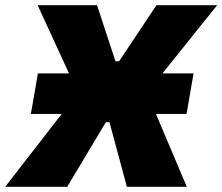

<svg xmlns="http://www.w3.org/2000/svg" viewBox="-57 -720 857 740"><path d="M62 -281H181L-37 0H202L351 -249H365L432 0H663L544 -281H662L689 -437H569L780 -700H546L402 -484H388L317 -700H88L209 -437H89Z"/></svg>

Font: Fixel Display Black
Style: Italic
Weight: 900
Italic angle: -10°
Designer: AlfaBravo + MacPaw
Foundry: Kyrylo Tkachov, Marchela Mozhyna, Serhii Makarenko, Maria Weinstein, Zakhar Kryvoshyya
Version: Version 1.210;Glyphs 3.2 (3217)